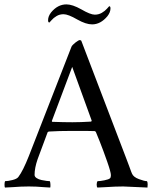

<svg xmlns="http://www.w3.org/2000/svg" viewBox="-35 -844 686 867"><path d="M182.1 -752.9Q182.1 -770.5 195.8 -788.1Q225.6 -824.2 265.1 -824.2Q292 -824.2 332 -801.8Q373 -777.8 393.1 -777.8Q410.6 -777.8 424.8 -786.1Q439 -794.4 448.2 -804.9Q457.5 -815.4 458 -815.9Q463.9 -815.9 463.9 -806.2Q463.9 -788.6 450.2 -771Q419.4 -733.9 380.9 -733.9Q353 -733.9 314 -755.9Q272.9 -779.8 252 -779.8Q234.4 -779.8 220.5 -771.5Q206.5 -763.2 197.8 -752.9Q189 -742.7 188 -742.2Q182.1 -742.2 182.1 -752.9ZM-12.2 2.9Q-14.6 1 -14.6 -9.8Q-14.6 -20.5 -12.2 -25.9Q0.5 -25.9 21 -31Q41.5 -36.1 47.9 -44.9Q68.8 -72.3 95.2 -139.2Q227.1 -478.5 288.1 -633.8Q292 -641.1 305.9 -652.1Q319.8 -663.1 326.2 -663.1Q327.6 -663.1 329.3 -661.9Q331.1 -660.6 332 -660.2L536.1 -126Q542 -110.8 548.1 -94.2Q554.2 -77.6 557.1 -69.6Q560.1 -61.5 561 -60.1Q567.4 -44.4 592.3 -35.2Q617.2 -25.9 628.9 -25.9Q631.8 -21.5 631.8 -11.2Q631.8 -1 630.9 2.9Q530.8 -2 521 -2Q500.5 -2 482.9 -1.2Q465.3 -0.5 443.1 1Q420.9 2.4 404.8 2.9Q401.4 -1 401.6 -11.5Q401.9 -22 405.8 -25.9Q417 -25.9 436.5 -29.8Q456.1 -33.7 461.9 -39.1Q465.8 -43 465.8 -53.2Q465.8 -66.4 448.7 -115.2Q431.6 -164.1 415 -206.1L397.9 -248Q395 -252 392.1 -252Q378.9 -252.9 293 -252.9Q230 -252.9 185.1 -250L180.2 -247.1Q151.9 -172.9 134.8 -125Q121.1 -85.4 121.1 -54.2Q121.1 -45.9 130.4 -39.8Q139.6 -33.7 152.8 -31Q166 -28.3 175.5 -27.1Q185.1 -25.9 189.9 -25.9Q191.9 -23.9 192.6 -12.7Q193.4 -1.5 191.9 2.9Q177.2 2.4 160.4 1Q143.6 -0.5 129.2 -1.2Q114.7 -2 95.2 -2Q74.7 -2 58.8 -1.2Q43 -0.5 23.9 1Q4.9 2.4 -12.2 2.9ZM199.2 -297.9Q199.2 -293.9 201.2 -293.9Q252.9 -292 292 -292Q330.1 -292 376 -294.9Q377 -294.9 377.7 -296.1Q378.4 -297.4 378.9 -298.8V-299.8L291 -542Z"/></svg>

Font: Crimson
Style: Roman
Weight: 400
Version: Version 0.8